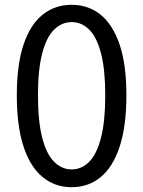

<svg xmlns="http://www.w3.org/2000/svg" viewBox="-20 -766 595 799"><path d="M278 13Q209 13 157.5 -29Q106 -71 78 -156Q50 -241 50 -369Q50 -497 78 -580.5Q106 -664 157.5 -705Q209 -746 278 -746Q348 -746 399 -704.5Q450 -663 478 -580Q506 -497 506 -369Q506 -241 478 -156Q450 -71 399 -29Q348 13 278 13ZM278 -61Q320 -61 351.5 -93Q383 -125 400.5 -193.5Q418 -262 418 -369Q418 -476 400.5 -543.5Q383 -611 351.5 -642.5Q320 -674 278 -674Q237 -674 205 -642.5Q173 -611 155.5 -543.5Q138 -476 138 -369Q138 -262 155.5 -193.5Q173 -125 205 -93Q237 -61 278 -61Z"/></svg>

Font: Noto Sans TC Thin
Style: Regular
Weight: 400
Version: Version 2.004-H2;hotconv 1.0.118;makeotfexe 2.5.65603